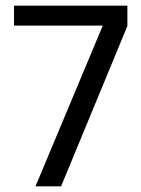

<svg xmlns="http://www.w3.org/2000/svg" viewBox="-20 -659 500 679"><path d="M105.5 0 343.5 -568.5H29.5V-639H430.5V-567L196 0Z"/></svg>

Font: Anek Latin
Style: Regular
Weight: 400
Designer: Yesha Goshar
Foundry: Ek Type
Version: Version 1.003